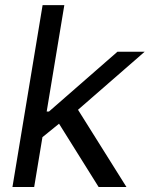

<svg xmlns="http://www.w3.org/2000/svg" viewBox="-20 -748 599 768"><path d="M143.6 -194.3 161.6 -301.8H175.8L449.7 -541H558.6L263.7 -284.2H254.4ZM29.8 0 150.4 -727.5H237.3L116.7 0ZM374.5 0 209 -264.6 281.2 -326.2 485.8 0Z"/></svg>

Font: Inter 17pt
Style: Italic
Weight: 400
Italic angle: -9.3988°
Version: Version 4.001;git-66647c0bb